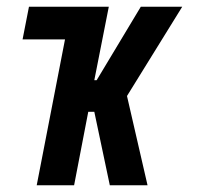

<svg xmlns="http://www.w3.org/2000/svg" viewBox="-20 -550 590 570"><path d="M306 0 260 -218H242L200 0H89L173 -433H47L66 -530H303L260 -312H267L398 -530H521L357 -265L418 0Z"/></svg>

Font: Lode Term
Style: Bold Italic
Weight: 700
Italic angle: -11°
Monospace: yes
Designer: Belleve Invis
Foundry: Belleve Invis
Version: Version 29.2.0